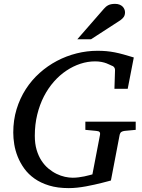

<svg xmlns="http://www.w3.org/2000/svg" viewBox="-20 -947 728 983"><path d="M618.2 -276.9Q608.4 -275.9 601.8 -271.7Q595.2 -267.6 592.8 -257.8L547.9 -22.9Q543 -21.5 530.8 -18.3Q518.6 -15.1 501.5 -10.7Q484.4 -6.3 463.6 -1.7Q442.9 2.9 420.4 7.1Q397.9 11.2 375.2 13.7Q352.5 16.1 332 16.1Q274.9 16.1 231.7 2.9Q188.5 -10.3 157 -32.5Q125.5 -54.7 104.5 -83.7Q83.5 -112.8 70.8 -144.5Q58.1 -176.3 53 -208Q47.9 -239.7 47.9 -268.1Q47.9 -332 64.9 -387.9Q82 -443.8 112.1 -490.5Q142.1 -537.1 182.9 -573.5Q223.6 -609.9 271.7 -635.3Q319.8 -660.6 372.6 -673.8Q425.3 -687 479 -687Q503.4 -687 524.7 -685.1Q545.9 -683.1 567.4 -679Q588.9 -674.8 612.5 -668.2Q636.2 -661.6 665 -652.8L633.8 -492.2H565.9L568.8 -584Q569.8 -595.2 564.5 -602.3Q559.1 -609.4 549.8 -611.8Q547.9 -612.3 541.5 -615.7Q535.2 -619.1 524.7 -623Q514.2 -627 499.5 -629.9Q484.9 -632.8 466.8 -632.8Q429.2 -632.8 391.8 -620.6Q354.5 -608.4 320.1 -585.4Q285.6 -562.5 256.1 -529.1Q226.6 -495.6 204.8 -453.4Q183.1 -411.1 170.7 -360.4Q158.2 -309.6 158.2 -252Q158.2 -211.4 167.5 -179.9Q176.8 -148.4 192.4 -124.5Q208 -100.6 228 -84Q248 -67.4 269.5 -56.9Q291 -46.4 312.5 -41.7Q334 -37.1 352.1 -37.1Q367.2 -37.1 382.6 -39.1Q397.9 -41 411.6 -43.9Q425.3 -46.9 436.3 -49.8Q447.3 -52.7 453.1 -54.2L492.2 -257.8Q493.7 -266.1 489.7 -271Q485.8 -275.9 472.2 -276.9L417 -282.2V-324.2H674.8V-282.2ZM620.1 -884.3Q620.1 -870.1 613.8 -860.6Q607.4 -851.1 596.2 -843.3L446.3 -746.1H376L512.2 -902.3Q517.1 -908.2 522.5 -912.6Q527.8 -917 534.4 -920.4Q541 -923.8 549.6 -925.5Q558.1 -927.2 569.3 -927.2Q582.5 -927.2 592 -923.3Q601.6 -919.4 607.7 -913.3Q613.8 -907.2 616.9 -899.4Q620.1 -891.6 620.1 -884.3Z"/></svg>

Font: Charis SIL Phon
Style: Italic
Weight: 400
Italic angle: -11°
Foundry: SIL International
Version: Version 5.000